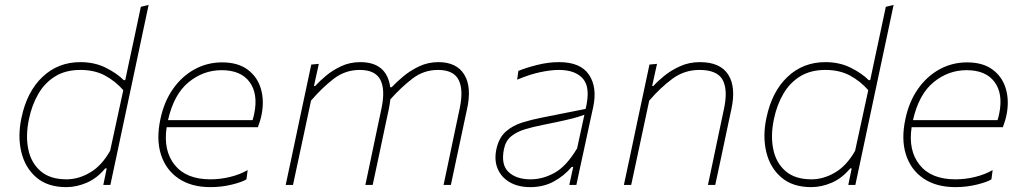

<svg xmlns="http://www.w3.org/2000/svg" viewBox="-20 -759 4198 788"><path d="M252 9Q175.5 9 129.2 -30.8Q83 -70.5 67.5 -135.2Q52 -200 68 -275Q90.5 -383 154.5 -443.5Q218.5 -504 310 -504Q368 -504 413.8 -481.2Q459.5 -458.5 488 -430H494L507.5 -494Q521 -556.5 533.8 -616.5Q546.5 -676.5 558 -731L590 -739Q577 -677.5 564.2 -617.5Q551.5 -557.5 538 -494L480 -221Q467 -159.5 456 -108Q445 -56.5 433 0H404L418 -68H412Q378.5 -27.5 336.2 -9.2Q294 9 252 9ZM253 -23Q302 -23 349.5 -50.8Q397 -78.5 432 -140L486 -389Q453 -426.5 410.5 -449.2Q368 -472 310 -472Q249.5 -472 206.8 -445.8Q164 -419.5 137.5 -374Q111 -328.5 99 -271Q84.5 -203 96 -146.8Q107.5 -90.5 146.5 -56.8Q185.5 -23 253 -23Z M843.5 9Q765 9 712.8 -26.5Q660.5 -62 640.5 -125Q620.5 -188 638.5 -271Q653.5 -342 690 -394Q726.5 -446 778.5 -474.5Q830.5 -503 891.5 -503Q956.5 -503 996.5 -473.2Q1036.5 -443.5 1050.8 -394.5Q1065 -345.5 1053.5 -288Q1051.5 -277 1047 -262.2Q1042.5 -247.5 1038.5 -237H664Q649.5 -141 697 -82Q744.5 -23 843.5 -23Q884 -23 924.2 -32.8Q964.5 -42.5 996.5 -61L991.5 -23Q974.5 -12 932 -1.5Q889.5 9 843.5 9ZM889.5 -471Q814.5 -471 754 -421.5Q693.5 -372 669.5 -266H1016.5Q1021 -279.5 1023.5 -293Q1040 -374 1004.2 -422.5Q968.5 -471 889.5 -471Z M1152.5 0Q1164.5 -56.5 1175.8 -108.8Q1187 -161 1199.5 -221L1210 -271Q1219.5 -315.5 1231.8 -373.2Q1244 -431 1257.5 -494L1288.5 -497L1268.5 -406H1273.5Q1290 -424.5 1317.2 -447.5Q1344.5 -470.5 1380.2 -487.2Q1416 -504 1458.5 -504Q1567.5 -504 1581.5 -401H1587.5Q1606.5 -421.5 1635.2 -445.5Q1664 -469.5 1700.5 -486.8Q1737 -504 1779.5 -504Q1854 -504 1885.5 -452.8Q1917 -401.5 1896.5 -310Q1892 -289.5 1887.8 -269.5Q1883.5 -249.5 1877.5 -221Q1864.5 -160 1853.5 -108.5Q1842.5 -57 1830.5 0H1800.5Q1812.5 -57 1823.5 -108.8Q1834.5 -160.5 1847 -221L1866.5 -313Q1883 -390.5 1862.2 -431.2Q1841.5 -472 1777.5 -472Q1719 -472 1672.5 -436.2Q1626 -400.5 1582 -351Q1580 -332.5 1575.5 -310Q1571 -289.5 1566.8 -269.5Q1562.5 -249.5 1556.5 -221Q1544 -161 1532.8 -108.8Q1521.5 -56.5 1509.5 0H1479.5Q1491.5 -57 1502.5 -108.8Q1513.5 -160.5 1526 -221L1545.5 -313Q1562 -390.5 1541.2 -431.2Q1520.5 -472 1456.5 -472Q1396.5 -472 1349 -435.2Q1301.5 -398.5 1256.5 -346L1230 -222Q1217 -161 1205.8 -108.8Q1194.5 -56.5 1182.5 0Z M2156.5 9Q2107 9 2072.2 -11Q2037.5 -31 2022.5 -66.5Q2007.5 -102 2017.5 -148Q2028 -194.5 2056.2 -219.2Q2084.5 -244 2123 -256Q2161.5 -268 2202.5 -276L2383.5 -312Q2404.5 -398.5 2373.2 -435.2Q2342 -472 2273.5 -472Q2242 -472 2199 -463.2Q2156 -454.5 2102.5 -432L2107.5 -468Q2139 -481 2184.8 -492.5Q2230.5 -504 2274.5 -504Q2362.5 -504 2397.2 -452.5Q2432 -401 2414.5 -319Q2410 -298 2404 -271.5Q2398 -245 2391 -211L2375 -137Q2368.5 -107 2361.2 -73.5Q2354 -40 2345.5 0H2316.5L2332.5 -74H2326.5Q2294.5 -36.5 2252.2 -13.8Q2210 9 2156.5 9ZM2157.5 -23Q2208 -23 2256.2 -49.8Q2304.5 -76.5 2348.5 -150L2378.5 -288Q2368 -284 2351 -278.8Q2334 -273.5 2300.2 -265.8Q2266.5 -258 2206.5 -246Q2168.5 -238.5 2135 -228.5Q2101.5 -218.5 2078.5 -200Q2055.5 -181.5 2048.5 -148Q2035 -83.5 2067 -53.2Q2099 -23 2157.5 -23Z M2540.5 0Q2552.5 -56.5 2563.8 -108.8Q2575 -161 2587.5 -221L2598 -271Q2607.5 -315.5 2619.8 -373.2Q2632 -431 2645.5 -494L2676.5 -497L2656.5 -406H2661.5Q2678 -424.5 2706 -447.5Q2734 -470.5 2771.2 -487.2Q2808.5 -504 2852.5 -504Q2936 -504 2968.8 -452.8Q3001.5 -401.5 2981.5 -310Q2977 -289.5 2972.8 -269.5Q2968.5 -249.5 2962.5 -221Q2950 -161 2938.8 -108.8Q2927.5 -56.5 2915.5 0H2885.5Q2897.5 -57 2908.5 -108.8Q2919.5 -160.5 2932 -221L2951.5 -313Q2968 -390.5 2945.8 -431.2Q2923.5 -472 2850.5 -472Q2788.5 -472 2739 -435.2Q2689.5 -398.5 2644.5 -346L2618 -222Q2605 -160.5 2593.8 -108.5Q2582.5 -56.5 2570.5 0Z M3309.5 9Q3233 9 3186.8 -30.8Q3140.5 -70.5 3125 -135.2Q3109.5 -200 3125.5 -275Q3148 -383 3212 -443.5Q3276 -504 3367.5 -504Q3425.5 -504 3471.2 -481.2Q3517 -458.5 3545.5 -430H3551.5L3565 -494Q3578.5 -556.5 3591.2 -616.5Q3604 -676.5 3615.5 -731L3647.5 -739Q3634.5 -677.5 3621.8 -617.5Q3609 -557.5 3595.5 -494L3537.5 -221Q3524.5 -159.5 3513.5 -108Q3502.5 -56.5 3490.5 0H3461.5L3475.5 -68H3469.5Q3436 -27.5 3393.8 -9.2Q3351.5 9 3309.5 9ZM3310.5 -23Q3359.5 -23 3407 -50.8Q3454.5 -78.5 3489.5 -140L3543.5 -389Q3510.5 -426.5 3468 -449.2Q3425.5 -472 3367.5 -472Q3307 -472 3264.2 -445.8Q3221.5 -419.5 3195 -374Q3168.5 -328.5 3156.5 -271Q3142 -203 3153.5 -146.8Q3165 -90.5 3204 -56.8Q3243 -23 3310.5 -23Z M3901 9Q3822.5 9 3770.2 -26.5Q3718 -62 3698 -125Q3678 -188 3696 -271Q3711 -342 3747.5 -394Q3784 -446 3836 -474.5Q3888 -503 3949 -503Q4014 -503 4054 -473.2Q4094 -443.5 4108.2 -394.5Q4122.5 -345.5 4111 -288Q4109 -277 4104.5 -262.2Q4100 -247.5 4096 -237H3721.5Q3707 -141 3754.5 -82Q3802 -23 3901 -23Q3941.5 -23 3981.8 -32.8Q4022 -42.5 4054 -61L4049 -23Q4032 -12 3989.5 -1.5Q3947 9 3901 9ZM3947 -471Q3872 -471 3811.5 -421.5Q3751 -372 3727 -266H4074Q4078.5 -279.5 4081 -293Q4097.5 -374 4061.8 -422.5Q4026 -471 3947 -471Z"/></svg>

Font: Commissioner Thin
Style: Italic
Weight: 100
Italic angle: -12°
Designer: Kostas Bartsokas
Foundry: Kostas Bartsokas
Version: Version 1.000; ttfautohint (v1.8.3)